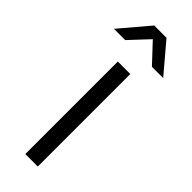

<svg xmlns="http://www.w3.org/2000/svg" viewBox="-251 -752 772 772"><g transform="rotate(45 135.0 -366.0)"><path d="M99 -526H170V0H99ZM211 -608 135 -689 59 -608H-5L100 -732H170L275 -608Z"/></g></svg>

Font: APTA Sans Regular
Style: Regular
Weight: 400
Version: Version 7.200